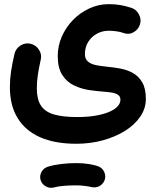

<svg xmlns="http://www.w3.org/2000/svg" viewBox="-20 -417 750 927"><path d="M27.7 4.5Q27.7 91.1 64.4 152Q101.1 213 172.5 245.1Q244 277.1 348.6 277.1Q415.8 277.1 476.2 260.6Q536.6 244.1 583.6 214.8Q630.5 185.5 657.3 146Q684.2 106.4 684.2 60.7Q684.2 11 667.2 -18.7Q650.1 -48.3 622.9 -63.8Q595.6 -79.3 563.4 -85.5Q531.1 -91.7 500.4 -94.5Q470.6 -97.3 445.6 -102.1Q420.5 -106.8 405.3 -119.3Q390 -131.7 390 -156.2Q390 -189.2 405.8 -214.5Q421.5 -239.9 447.7 -254.2Q473.9 -268.6 505.4 -268.6Q522.1 -268.6 542.2 -265.9Q562.3 -263.2 578.6 -257Q603 -248.4 625.7 -261.8Q648.4 -275.1 655.8 -299.3Q663.5 -323.9 650.5 -348Q637.6 -372.1 613.2 -379.5Q585.1 -388.5 560.5 -392.7Q535.9 -396.9 504.6 -396.9Q455.6 -396.9 411.2 -376.3Q366.8 -355.8 332.4 -320.5Q298 -285.2 278.4 -240.3Q258.8 -195.4 258.8 -146.7Q258.8 -88.6 280.8 -54.9Q302.7 -21.1 337.2 -4.6Q371.7 12 410.1 17.7Q448.5 23.4 481 25.6Q504 27.1 522.2 30.5Q540.4 33.8 550.9 41.6Q561.4 49.3 561.4 64.7Q561.4 81.4 547.9 96.4Q534.4 111.3 507.8 122.9Q481.1 134.5 442.1 141.3Q403.1 148.1 351.9 148.1Q282.8 148.1 240 135.4Q197.1 122.8 177.5 92.6Q157.8 62.4 157.8 9.6Q157.8 -22.3 162.7 -55.5Q167.6 -88.7 176.5 -127.7Q183 -153.7 168.3 -176.6Q153.7 -199.6 127.9 -205.6Q102.5 -211.9 79.5 -197.6Q56.5 -183.2 50 -157.3Q38.9 -109.4 33.3 -71.5Q27.7 -33.7 27.7 4.5ZM175.9 452Q182 472 201.1 482.8Q220.2 493.5 240.5 488Q257.9 483 285.5 480.5Q313.1 477.9 346.2 477.9Q361.1 477.9 373.2 470.6Q385.4 463.4 392.6 451Q399.9 438.6 399.9 424.2Q399.9 402.1 384.1 386.3Q368.3 370.5 346.2 370.5Q310.8 370.5 274.8 374.9Q238.8 379.3 211.5 387.8Q190.6 394.5 180.4 413.1Q170.2 431.8 175.9 452ZM292.5 424.2Q292.5 446.3 308.3 462.1Q324.1 477.9 346.2 477.9Q365.8 477.9 386.6 480.3Q407.3 482.7 421.4 486.2Q432.3 488.6 442.9 487.2Q453.5 485.8 462.7 480.1Q471.9 474.4 479 464.5Q492.2 445.3 486.5 422.5Q480.7 399.8 459.8 388.2Q439.9 380 410.8 375.2Q381.7 370.5 346.2 370.5Q324.1 370.5 308.3 386.3Q292.5 402.1 292.5 424.2Z"/></svg>

Font: Mikhak VF
Style: Regular
Weight: 100
Designer: Amin Abedi
Version: Version 3.001